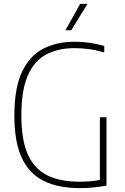

<svg xmlns="http://www.w3.org/2000/svg" viewBox="-20 -964 642 989"><path d="M390 5Q280.5 5 205.5 -32Q130.5 -69 92.2 -151Q54 -233 54 -369Q54 -509.5 92.8 -592.8Q131.5 -676 201.5 -712.5Q271.5 -749 365.5 -749Q441 -749 517 -727.5V-693.5Q474 -706.5 436.8 -711.2Q399.5 -716 363.5 -716Q280.5 -716 219 -684Q157.5 -652 123.8 -576.2Q90 -500.5 90 -369.5Q90 -243 123.5 -168.2Q157 -93.5 223.5 -60.8Q290 -28 390 -28Q447.5 -28 494.5 -37V-360H528.5V-8Q487 -0.5 455.2 2.2Q423.5 5 390 5ZM317 -808 393 -944H430.5L347 -808Z"/></svg>

Font: Encode Sans Semi Condensed Thin
Style: Regular
Weight: 100
Width: 4
Designer: Multiple Designers
Foundry: Impallari Type
Version: Version 3.000; ttfautohint (v1.8.3) -l 8 -r 50 -G 200 -x 14 